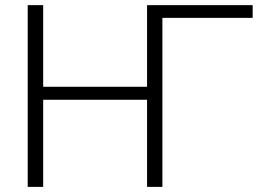

<svg xmlns="http://www.w3.org/2000/svg" viewBox="-20 -731 1047 751"><path d="M148.9 -391.6H555.2V-710.9H968.3V-661.1H615.2V0H555.2V-340.8H148.9V0H88.4V-710.9H148.9Z"/></svg>

Font: Roboto-Light
Style: Regular
Weight: 300
Designer: Google
Version: Version 2.137; 2017